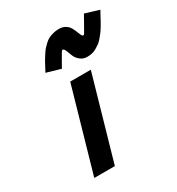

<svg xmlns="http://www.w3.org/2000/svg" viewBox="-178 -858 894 970"><g transform="rotate(-30 269.5 -373.0)"><path d="M225.6 -482.4H345.7L207.5 0H87.4ZM364.3 -547.4Q339.4 -547.4 322.3 -562Q305.2 -576.7 298.8 -594.2Q292.5 -611.8 286.1 -626.5Q279.8 -641.1 272.9 -641.1Q269 -641.1 264.2 -633.8Q259.3 -626.5 239.7 -591.8Q228.5 -572.3 221.7 -559.6L139.2 -583.5Q143.6 -591.3 153.8 -610.8Q164.1 -630.4 169.2 -639.2Q174.3 -647.9 185.1 -664.8Q195.8 -681.6 203.4 -690.2Q210.9 -698.7 223.4 -710.4Q235.8 -722.2 247.6 -727.8Q259.3 -733.4 275.1 -737.5Q291 -741.7 308.1 -741.7Q329.6 -741.7 345 -732.4Q360.4 -723.1 367.9 -709.7Q375.5 -696.3 380.6 -683.1Q385.7 -669.9 390.1 -660.6Q394.5 -651.4 399.9 -651.4Q403.8 -651.4 408 -658Q412.1 -664.6 433.1 -702.1Q447.8 -728 457.5 -745.6L539.1 -720.7Q535.2 -713.9 525.9 -696.5Q516.6 -679.2 511.7 -670.2Q506.8 -661.1 497.1 -644.8Q487.3 -628.4 480 -619.1Q472.7 -609.9 462.2 -596.9Q451.7 -584 441.4 -576.4Q431.2 -568.8 418.9 -561.5Q406.7 -554.2 392.8 -550.8Q378.9 -547.4 364.3 -547.4Z"/></g></svg>

Font: Cantarell
Style: Bold Italic
Weight: 700
Italic angle: -16°
Designer: Dave Crossland
Version: Version 1.004